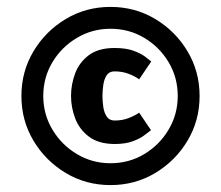

<svg xmlns="http://www.w3.org/2000/svg" viewBox="-20 -528 640 556"><path d="M300 8Q229 8 170.5 -27Q112 -62 77 -120.5Q42 -179 42 -250Q42 -321 77 -379.5Q112 -438 170.5 -473Q229 -508 300 -508Q371 -508 429.5 -473Q488 -438 523 -379.5Q558 -321 558 -250Q558 -179 523 -120.5Q488 -62 429.5 -27Q371 8 300 8ZM300 -55.3Q353.7 -55.3 397.8 -81.8Q442 -108.3 468.3 -152.7Q494.7 -197 494.7 -250Q494.7 -303.7 468.3 -347.8Q442 -392 397.8 -418.3Q353.7 -444.7 300 -444.7Q247 -444.7 202.7 -418.3Q158.3 -392 131.8 -347.8Q105.3 -303.7 105.3 -250Q105.3 -197 131.8 -152.7Q158.3 -108.3 202.7 -81.8Q247 -55.3 300 -55.3ZM311.7 -111Q265.3 -111.3 237.7 -132.2Q210 -153 197.8 -185Q185.7 -217 185.7 -250Q185.7 -284 197.8 -316Q210 -348 237.7 -368.5Q265.3 -389 311.7 -389Q344.7 -389 366.2 -381.2Q387.7 -373.3 400.2 -364Q412.7 -354.7 418 -350L383 -298.3Q370.7 -307.3 352.3 -314.3Q334 -321.3 311.7 -321.3Q296.3 -321.3 289 -310.2Q281.7 -299 279.2 -282.3Q276.7 -265.7 276.7 -250Q276.7 -234.3 279.2 -217.8Q281.7 -201.3 289.2 -190.2Q296.7 -179 312 -179Q334.7 -179 352.8 -186.2Q371 -193.3 383 -201.7L417.3 -151Q411.7 -147 399.2 -137.2Q386.7 -127.3 365.3 -119.2Q344 -111 311.7 -111Z"/></svg>

Font: Epunda Slab Light
Style: Regular
Weight: 300
Designer: Simon Atzbach
Foundry: typofactur
Version: Version 1.102